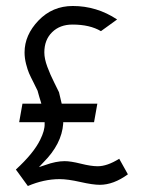

<svg xmlns="http://www.w3.org/2000/svg" viewBox="-20 -610 480 641"><path d="M73 11 33 -44Q92 -98 114 -143Q130 -175 129 -197V-202H44L55 -264H118L116 -271Q115 -273 111.5 -285.5Q108 -298 106 -305V-306Q102 -315 92 -334.5Q82 -354 77 -365.5Q72 -377 67 -396.5Q62 -416 62 -435Q62 -493 108.5 -541.5Q155 -590 223 -590Q303 -590 371 -545L317 -506Q280 -528 222 -528Q180 -528 154 -502.5Q128 -477 128 -435Q128 -414 138 -387Q148 -360 161.5 -333.5Q175 -307 177 -302Q178 -296 181 -285Q184 -274 185 -268L186 -264H305L294 -202H191V-197Q186 -129 125 -68L110 -52L131 -59Q167 -72 196 -72Q216 -72 250 -63.5Q284 -55 306 -55Q338 -55 378 -80L407 -28Q359 7 313 7Q290 7 248 -2.5Q206 -12 179 -12Q127 -12 73 11Z"/></svg>

Font: Charger Pro
Style: Lit
Weight: 300
Designer: Jasper
Foundry: Cannot Into Space Fonts
Version: Version 1.09